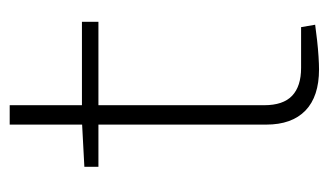

<svg xmlns="http://www.w3.org/2000/svg" viewBox="-161 -510 678 396"><g transform="rotate(-90 178.0 -312.0)"><path d="M159 -631V-106Q159 -67 178.5 -48.5Q198 -30 236 -30H320L325 -1Q311 1 293 3Q275 5 259 6Q243 7 233 7Q177 7 148 -21Q119 -49 119 -102V-631ZM331 -482V-448H32V-477L126 -482Z"/></g></svg>

Font: Exo 2 ExtraLight
Style: Regular
Weight: 250
Designer: Natanael Gama
Foundry: Natanael Gama
Version: Version 2.010